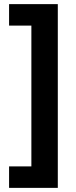

<svg xmlns="http://www.w3.org/2000/svg" viewBox="-20 -746 366 930"><path d="M24 60H132V-622H24V-726H260V164H24Z"/></svg>

Font: Noto Sans Lao Looped
Style: Bold
Weight: 700
Designer: Mark Frömberg, Ben Mitchell
Foundry: The Fontpad Ltd
Version: Version 1.001